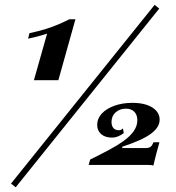

<svg xmlns="http://www.w3.org/2000/svg" viewBox="-20 -709 733 798"><path d="M121 -375.8 175.8 -569.4Q163.7 -565.3 151.2 -561.7Q138.7 -558.1 125.4 -554.8Q112.1 -551.6 96.8 -548.4L102.4 -571Q142.7 -579.8 172.2 -589.1Q201.6 -598.4 224.6 -608.5Q247.6 -618.5 268.5 -629H293.5L222.6 -375.8ZM45.2 69.4 25.8 54 622.6 -688.7 641.9 -673.4ZM617.7 -21Q611.3 -23.4 596.8 -23.4H348.4L354.8 -46Q396 -66.1 431.5 -85.1Q466.9 -104 494 -123.4Q521 -142.7 535.9 -164.1Q550.8 -185.5 550.8 -209.7Q550.8 -231.5 538.3 -244.4Q525.8 -257.3 503.2 -257.3Q477.4 -257.3 460.5 -241.9Q443.5 -226.6 443.5 -202.4Q443.5 -185.5 451.6 -176.6Q459.7 -167.7 474.2 -167.7Q479 -167.7 482.7 -169.4Q486.3 -171 491.1 -175L494.4 -155.6Q482.3 -146.8 470.2 -141.9Q458.1 -137.1 446 -137.1Q416.9 -137.1 400.4 -151.6Q383.9 -166.1 383.9 -190.3Q383.9 -216.1 402.8 -236.7Q421.8 -257.3 455.2 -269.4Q488.7 -281.5 529.8 -281.5Q583.1 -281.5 613.3 -262.1Q643.5 -242.7 643.5 -211.3Q643.5 -179.8 606.9 -152.8Q570.2 -125.8 487.9 -99.2V-93.5H583.1Q598.4 -93.5 605.2 -98.4Q612.1 -103.2 617.7 -117.7H642.7Q635.5 -91.1 630.6 -73.8Q625.8 -56.5 623 -44Q620.2 -31.5 617.7 -21Z"/></svg>

Font: Playfair 9pt
Style: Bold Italic
Weight: 700
Italic angle: -15.6°
Designer: Claus Eggers Sørensen
Foundry: Claus Eggers Sørensen
Version: Version 2.203